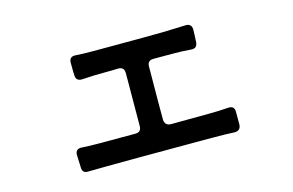

<svg xmlns="http://www.w3.org/2000/svg" viewBox="-65 -639 1131 741"><g transform="rotate(-15 500.0 -269.0)"><path d="M793 -143Q818 -145 818 -120V-68Q816 -45 793 -45Q758 -47 701 -47H610Q370 -47 282 -46L206 -45Q184 -45 184 -67L182 -118Q182 -143 208 -141Q239 -139 275 -139H421Q445 -139 445 -163L446 -344V-375Q446 -399 422 -399Q403 -398 368 -398Q322 -398 279 -395Q253 -393 252 -417Q251 -432 251 -468Q251 -493 277 -491Q305 -489 339 -489H387Q581 -489 625 -490L715 -493Q727 -494 734 -488Q741 -482 741 -470Q741 -453 739 -419Q737 -395 714 -397Q677 -400 636 -400H563Q539 -400 539 -376L538 -234V-163Q540 -139 564 -139L719 -140Q751 -140 793 -143Z"/></g></svg>

Font: Shippori Gochic B2 Bold
Style: Regular
Weight: 700
Designer: FONTDASU
Foundry: FONTDASU / Google Inc. / but / Adobe
Version: Version 1.130